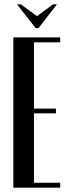

<svg xmlns="http://www.w3.org/2000/svg" viewBox="-20 -873 321 893"><path d="M260 -699V-676H138V-368H240V-346H138V-23H260V0H42V-699ZM77 -853 152 -798 227 -853H245L159 -742H146L59 -853Z"/></svg>

Font: Moniqa Narrow Heading
Style: Bold
Weight: 700
Width: 4
Designer: Rajesh Rajput
Foundry: Rajesh Rajput
Version: Version 1.000